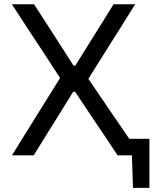

<svg xmlns="http://www.w3.org/2000/svg" viewBox="-20 -733 752 906"><path d="M36.5 0Q66.5 -48.5 97.5 -98.5Q128.5 -148.5 162.5 -203L263.5 -365L176.5 -498.5Q143 -549 109.2 -600.5Q75.5 -652 36 -713H140.5Q171.5 -665 201.5 -619Q231 -572.5 258 -531L327 -423.5H335.5L403 -532Q429.5 -574 458.5 -620.5Q487 -666.5 516 -713H618Q582.5 -656 550 -604.5Q517.5 -553 490 -509.5L397 -361L493.5 -219Q519 -182 542.5 -147.5Q566 -112.5 590 -78H685V153.5H607.5L602.5 0H535Q503.5 -47.5 475 -90Q446.5 -132 420.5 -171L334.5 -300H325.5L245 -170.5Q219 -129 193.5 -88Q168 -47 139 0Z"/></svg>

Font: Heraclito
Style: Regular
Weight: 400
Designer: Kostas Bartsokas (font) & Cristiano Sobral (main changes)
Foundry: Kostas Bartsokas (font) & Cristiano Sobral (main changes)
Version: Version 1.00;July 8, 2020;FontCreator 13.0.0.2655 64-bit